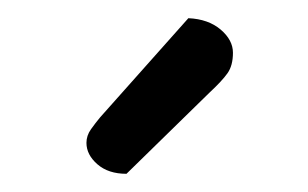

<svg xmlns="http://www.w3.org/2000/svg" viewBox="-20 -707 338 211"><path d="M187 -687Q209 -686 222.5 -674.5Q236 -663 236 -649Q236 -635 230 -626.5Q224 -618 210 -605L119 -516Q99 -516 87 -526.5Q75 -537 75 -550Q75 -558 80 -565Q85 -572 90 -578Z"/></svg>

Font: Baloo 2
Style: Regular
Weight: 400
Designer: Sarang Kulkarni and Ek Type
Foundry: Ek Type
Version: Version 1.640;hotconv 1.0.111;makeotfexe 2.5.65597; ttfautoh